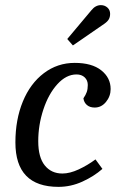

<svg xmlns="http://www.w3.org/2000/svg" viewBox="-20 -721 474 748"><path d="M40 -166Q40 -255 69 -325.5Q98 -396 151 -436Q204 -476 271 -476Q338 -476 374.5 -447Q411 -418 411 -374Q411 -346 393 -324Q375 -302 349 -302Q330 -302 318.5 -312Q307 -322 305 -338Q314 -351 318 -362.5Q322 -374 322 -390Q322 -408 310 -419.5Q298 -431 278 -431Q238 -431 203.5 -393Q169 -355 149 -294.5Q129 -234 129 -171Q129 -108 154.5 -76.5Q180 -45 223 -45Q252 -45 286.5 -61Q321 -77 352 -100L379 -63Q346 -34 301 -13.5Q256 7 208 7Q40 7 40 -166ZM336 -681Q352 -701 373 -701Q388 -701 398.5 -691.5Q409 -682 409 -667Q409 -655 404 -646Q399 -637 386 -628L264 -544L242 -569Z"/></svg>

Font: Caladea
Style: Italic
Weight: 400
Italic angle: -9°
Designer: Carolina Giovagnoli and Andres Torresi
Foundry: Carolina Giovagnoli & Andres Torresi
Version: Version 1.001